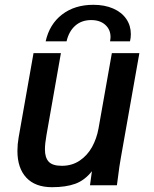

<svg xmlns="http://www.w3.org/2000/svg" viewBox="-20 -771 640 799"><path d="M368.5 -751Q415.5 -751 451 -735.5Q486.5 -720 505.5 -692.2Q524.5 -664.5 524.5 -629Q524.5 -613.5 521 -599H438Q440 -611 440 -617Q440 -648 418 -667.8Q396 -687.5 359.5 -687.5Q319.5 -687.5 293 -664Q266.5 -640.5 257 -599H170Q186 -670.5 238.5 -710.8Q291 -751 368.5 -751ZM52.5 -143Q52.5 -170.5 57.5 -199L119.5 -550H233.5L173.5 -209.5Q167 -173 167 -149Q167 -115 182.8 -98Q198.5 -81 237.5 -81Q279.5 -81 311.5 -102.5Q343.5 -124 363 -159.2Q382.5 -194.5 390 -236.5L445.5 -550H560L483 -115Q476 -76 472 -41Q469 -15 466.5 0H354.5L362.5 -58.5Q332.5 -20.5 293.2 -6.2Q254 8 196.5 8Q126.5 8 89.5 -31.8Q52.5 -71.5 52.5 -143Z"/></svg>

Font: JuliaMono SemiBoldItalic
Style: Regular
Weight: 600
Italic angle: -9°
Monospace: yes
Designer: cormullion
Foundry: corm
Version: Version 0.049; ttfautohint (v1.8.4)